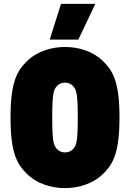

<svg xmlns="http://www.w3.org/2000/svg" viewBox="-20 -953 667 985"><path d="M313 12C380 12 456 -8 511 -63C560 -112 593 -169 593 -350C593 -531 560 -588 511 -637C456 -692 380 -712 314 -712C247 -712 171 -692 116 -637C67 -588 34 -531 34 -350C34 -169 67 -112 116 -63C171 -8 247 12 313 12ZM313 -171C296 -171 280 -178 269 -192C255 -209 248 -229 248 -350C248 -471 255 -491 269 -508C280 -522 296 -529 314 -529C331 -529 347 -522 358 -508C372 -491 379 -471 379 -350C379 -229 372 -209 358 -192C347 -178 331 -171 313 -171ZM235 -750H382L469 -933H293Z"/></svg>

Font: Finlandica Black
Style: Regular
Weight: 900
Designer: Niklas Ekholm, Juho Hiilivirta, Jaakko Suomalainen
Foundry: Helsinki Type Studio
Version: Version 2.000;Glyphs 3.2 (3202)